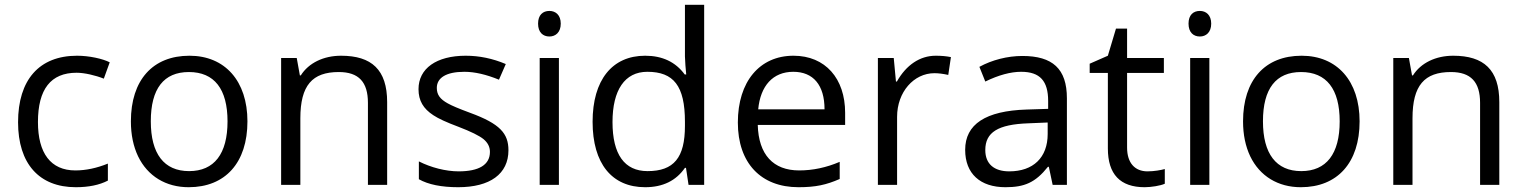

<svg xmlns="http://www.w3.org/2000/svg" viewBox="-20 -780 6426 810"><path d="M418 -448.2C382.3 -462.4 335.9 -473.1 303.2 -473.1C194.3 -473.1 140.1 -403.8 140.1 -265.1C140.1 -133.8 193.8 -61 297.9 -61C342.3 -61 388.2 -70.8 435.1 -89.8V-18.1C399.4 0.5 354 9.8 299.8 9.8C145 9.8 56.2 -89.8 56.2 -264.2C56.2 -443.4 145.5 -544.9 305.2 -544.9C356.4 -544.9 413.6 -532.2 442.9 -517.1Z M1023.9 -268.1C1023.9 -93.8 930.7 9.8 775.9 9.8C680.2 9.8 603 -36.6 562.5 -120.6C542.5 -162.6 532.2 -211.9 532.2 -268.1C532.2 -442.4 624.5 -544.9 779.3 -544.9C929.2 -544.9 1023.9 -438 1023.9 -268.1ZM616.2 -268.1C616.2 -131.3 671.9 -58.1 777.8 -58.1C883.8 -58.1 939.9 -130.9 939.9 -268.1C939.9 -404.3 884.3 -476.1 776.9 -476.1C670.9 -476.1 616.2 -406.2 616.2 -268.1Z M1613.3 0H1532.2V-346.2C1532.2 -433.6 1493.7 -476.1 1409.2 -476.1C1297.4 -476.1 1247.1 -419.9 1247.1 -280.8V0H1166V-535.2H1231.9L1245.1 -461.9H1249C1282.2 -514.6 1345.2 -544.9 1418.9 -544.9C1547.9 -544.9 1613.3 -485.8 1613.3 -349.1Z M1747.1 -99.1C1798.3 -73.2 1860.4 -57.1 1915 -57.1C1999.5 -57.1 2046.9 -84 2046.9 -139.2C2046.9 -160.2 2038.1 -177.7 2020 -192.9C2002 -207.5 1966.3 -225.1 1914.1 -245.1C1864.3 -263.7 1829.1 -279.8 1808.1 -293.9C1766.1 -321.3 1745.6 -355 1745.6 -403.8C1745.6 -491.2 1821.3 -544.9 1944.8 -544.9C2002.4 -544.9 2058.6 -533.2 2113.8 -509.8L2085 -443.8C2031.2 -465.8 1982.4 -477.1 1939 -477.1C1862.3 -477.1 1822.8 -451.7 1822.8 -409.2C1822.8 -380.4 1836.4 -361.8 1869.1 -343.8C1885.3 -334.5 1916.5 -321.3 1962.9 -304.2C2089.8 -257.8 2125 -216.8 2125 -146C2125 -46.4 2047.4 9.8 1913.1 9.8C1842.3 9.8 1786.6 -1.5 1747.1 -23.9Z M2250 -680.2C2250 -717.3 2270.5 -733.9 2297.9 -733.9C2323.7 -733.9 2345.7 -716.8 2345.7 -680.2C2345.7 -643.6 2323.7 -626 2297.9 -626C2270.5 -626 2250 -643.6 2250 -680.2ZM2256.8 -535.2H2337.9V0H2256.8Z M2950.7 0H2884.8L2874 -71.8H2869.6C2832 -17.6 2776.4 9.8 2701.7 9.8C2561.5 9.8 2480 -89.8 2480 -266.1C2480 -442.4 2562.5 -544.9 2701.7 -544.9C2774.4 -544.9 2830.1 -518.6 2868.7 -465.8H2875L2871.6 -504.4L2869.6 -542V-759.8H2950.7ZM2869.6 -266.1C2869.6 -418 2821.8 -477.1 2710.9 -477.1C2615.7 -477.1 2564 -399.9 2564 -265.1C2564 -128.4 2614.7 -58.1 2711.9 -58.1C2822.8 -58.1 2869.6 -114.7 2869.6 -249Z M3545.4 -252.9H3176.8C3180.2 -127.4 3242.2 -61 3351.6 -61C3409.2 -61 3466.3 -73.2 3522.5 -97.2V-24.9C3465.3 0 3420.9 9.8 3348.6 9.8C3190.4 9.8 3092.8 -91.8 3092.8 -263.2C3092.8 -435.5 3184.6 -544.9 3327.6 -544.9C3461.9 -544.9 3545.4 -448.7 3545.4 -304.2ZM3458.5 -318.8C3458.5 -420.9 3411.1 -477.1 3326.7 -477.1C3240.7 -477.1 3188 -418 3178.7 -318.8Z M3980.5 -463.9C3958.5 -468.8 3939 -471.2 3921.9 -471.2C3835.4 -471.2 3764.6 -392.1 3764.6 -287.1V0H3683.6V-535.2H3750.5L3759.8 -436H3763.7C3803.2 -505.9 3860.8 -544.9 3927.7 -544.9C3951.7 -544.9 3972.7 -543 3991.7 -539.1Z M4481 0H4420.9L4404.8 -76.2H4400.9C4347.7 -9.3 4301.3 9.8 4221.7 9.8C4115.7 9.8 4051.8 -46.9 4051.8 -147.9C4051.8 -255.9 4138.2 -312.5 4311 -317.9L4401.9 -320.8V-354C4401.9 -438 4367.7 -477.1 4288.1 -477.1C4243.7 -477.1 4192.9 -463.4 4136.7 -436L4111.8 -498C4164.6 -526.9 4230 -543.9 4293 -543.9C4420.4 -543.9 4481 -490.2 4481 -365.2ZM4399.9 -263.2 4318.8 -259.8C4189.9 -255.4 4136.7 -221.7 4136.7 -147C4136.7 -88.4 4173.8 -57.1 4237.8 -57.1C4338.9 -57.1 4399.9 -115.2 4399.9 -214.8Z M4894 -4.9C4876.5 3.4 4836.4 9.8 4809.1 9.8C4705.6 9.8 4653.8 -44.9 4653.8 -153.8V-472.2H4577.1V-511.2L4653.8 -544.9L4688 -659.2H4734.9V-535.2H4890.1V-472.2H4734.9V-157.2C4734.9 -92.8 4767.6 -57.1 4820.8 -57.1C4849.6 -57.1 4878.4 -62.5 4894 -66.9Z M4994.1 -680.2C4994.1 -717.3 5014.6 -733.9 5042 -733.9C5067.9 -733.9 5089.8 -716.8 5089.8 -680.2C5089.8 -643.6 5067.9 -626 5042 -626C5014.6 -626 4994.1 -643.6 4994.1 -680.2ZM5001 -535.2H5082V0H5001Z M5715.8 -268.1C5715.8 -93.8 5622.6 9.8 5467.8 9.8C5372.1 9.8 5294.9 -36.6 5254.4 -120.6C5234.4 -162.6 5224.1 -211.9 5224.1 -268.1C5224.1 -442.4 5316.4 -544.9 5471.2 -544.9C5621.1 -544.9 5715.8 -438 5715.8 -268.1ZM5308.1 -268.1C5308.1 -131.3 5363.8 -58.1 5469.7 -58.1C5575.7 -58.1 5631.8 -130.9 5631.8 -268.1C5631.8 -404.3 5576.2 -476.1 5468.8 -476.1C5362.8 -476.1 5308.1 -406.2 5308.1 -268.1Z M6305.2 0H6224.1V-346.2C6224.1 -433.6 6185.5 -476.1 6101.1 -476.1C5989.3 -476.1 5939 -419.9 5939 -280.8V0H5857.9V-535.2H5923.8L5937 -461.9H5940.9C5974.1 -514.6 6037.1 -544.9 6110.8 -544.9C6239.7 -544.9 6305.2 -485.8 6305.2 -349.1Z"/></svg>

Font: OpenSansEmoji
Style: Regular
Weight: 400
Foundry: MorbZ
Version: Version 1.000;PS 001.000;hotconv 1.0.70;makeotf.lib2.5.58329